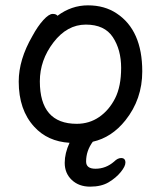

<svg xmlns="http://www.w3.org/2000/svg" viewBox="-20 -512 602 718"><path d="M267 -49Q314 -49 351 -74.5Q388 -100 410.5 -144.5Q433 -189 433 -258Q433 -326 402 -373Q371 -420 301 -420Q231 -420 180 -353.5Q129 -287 129 -208Q129 -49 267 -49ZM222 97Q222 61 240 22Q158 17 108 -38Q50 -101 50 -207Q50 -289 101 -377Q121 -414 142 -437Q163 -460 177 -460Q190 -460 195 -453Q247 -492 309 -492Q371 -492 416 -462Q512 -399 512 -245Q512 -141 449 -62Q398 2 327 18Q302 52 302 92Q302 119 337 119Q376 119 407 92Q420 79 433 79Q449 79 449 96Q449 110 431.5 131.5Q414 153 386.5 169.5Q359 186 317 186Q275 186 248.5 161Q222 136 222 97Z"/></svg>

Font: ToneOZ-Pinyin-WenKai-Medium
Style: Medium
Weight: 700
Designer: Fontworks Inc.
Foundry: ToneOZ
Version: Version 0.240331